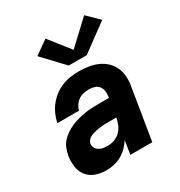

<svg xmlns="http://www.w3.org/2000/svg" viewBox="-183 -900 966 1033"><g transform="rotate(-30 300.0 -383.5)"><path d="M180 8Q146 8 115 -2.5Q84 -13 64 -37Q44 -61 39 -94Q34 -127 39 -161Q43 -183 51 -204Q59 -225 74 -242Q89 -259 108.5 -272Q128 -285 149 -294Q170 -303 191.5 -308.5Q213 -314 234.5 -317.5Q256 -321 277 -322Q298 -323 319 -323H384L385 -331Q388 -348 385.5 -365Q383 -382 373 -394.5Q363 -407 346.5 -412Q330 -417 313 -417Q297 -417 280 -413.5Q263 -410 248.5 -400Q234 -390 224 -375Q214 -360 211 -344H76Q81 -370 92 -395Q103 -420 120.5 -442.5Q138 -465 160.5 -482Q183 -499 208.5 -509.5Q234 -520 260.5 -524Q287 -528 313 -528Q344 -528 373.5 -523.5Q403 -519 429.5 -507.5Q456 -496 477 -476Q498 -456 509.5 -430Q521 -404 522.5 -373.5Q524 -343 518 -313L467 0H331L344 -84Q331 -63 312.5 -45Q294 -27 272.5 -15Q251 -3 227 2.5Q203 8 180 8ZM253 -103Q273 -103 294 -111Q315 -119 330.5 -135Q346 -151 354 -171.5Q362 -192 366 -212H319Q310 -212 300 -212Q290 -212 280 -211Q270 -210 260 -208.5Q250 -207 239.5 -205Q229 -203 219.5 -200Q210 -197 200.5 -192Q191 -187 184 -178.5Q177 -170 175 -160Q173 -146 179.5 -133.5Q186 -121 198 -114Q210 -107 224 -105Q238 -103 253 -103ZM284 -582 163 -710 248 -770 349 -642 491 -775 563 -705 396 -582Z"/></g></svg>

Font: Iosevka SS04 Hv Ex Obl
Style: Regular
Weight: 900
Width: 7
Italic angle: -9°
Monospace: yes
Designer: Belleve Invis
Foundry: Belleve Invis
Version: Version 19.0.0; ttfautohint (v1.8.4)